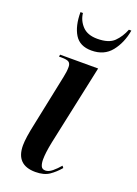

<svg xmlns="http://www.w3.org/2000/svg" viewBox="-146 -812 630 883"><g transform="rotate(20 169.0 -371.0)"><path d="M145 10Q50 10 50 -86Q50 -104 54 -131.5Q58 -159 67 -200L118 -446Q121 -460 122.5 -472Q124 -484 124 -496Q124 -512 115 -519Q106 -526 77 -526H66L68 -536H254L170 -143Q164 -113 161.5 -92.5Q159 -72 159 -57Q159 -37 164.5 -24.5Q170 -12 186 -12Q202 -12 219.5 -26.5Q237 -41 253 -60L260 -51Q238 -25 212.5 -7.5Q187 10 145 10ZM196 -603Q139 -603 114 -643.5Q89 -684 89 -752H101Q105 -716 130 -689.5Q155 -663 203 -663Q259 -663 285 -688.5Q311 -714 326 -752H338Q327 -689 292.5 -646Q258 -603 196 -603Z"/></g></svg>

Font: Noto Serif Display ExtraCondensed SemiBold
Style: Italic
Weight: 600
Width: 2
Italic angle: -12°
Designer: Monotype Design Team
Foundry: Monotype Imaging Inc.
Version: Version 2.009